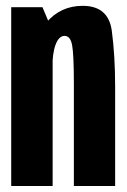

<svg xmlns="http://www.w3.org/2000/svg" viewBox="-20 -622 426 642"><path d="M17.5 0H156V-517L122 -598H17.5ZM227 0H365V-330.5Q365 -436 353.8 -519.2Q342.5 -602.5 256.5 -602.5Q182 -602.5 134.5 -546Q87 -489.5 87 -407L155 -392.5Q155 -444 166 -473Q177 -502 196 -502Q215 -502 221 -471.8Q227 -441.5 227 -338.5Z"/></svg>

Font: Anybody ExtraCondensed
Style: Bold
Weight: 700
Width: 2
Version: Version 1.113;gftools[0.9.25]